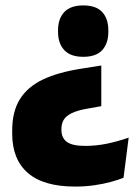

<svg xmlns="http://www.w3.org/2000/svg" viewBox="-20 -527 507 708"><path d="M353.5 -285.5V-135.5L303 -126.5Q265 -120 244 -109.5Q223 -99 214.8 -84.8Q206.5 -70.5 206.5 -52V-48Q206.5 -18.5 226.5 -3.8Q246.5 11 294.5 11Q334.5 11 374.5 2.8Q414.5 -5.5 454.5 -19.5L435.5 128.5Q416 136.5 388.2 144Q360.5 151.5 327.2 156.2Q294 161 257 161Q141 161 83 111Q25 61 25 -34V-46Q25 -116 53.5 -161.5Q82 -207 138.2 -233.8Q194.5 -260.5 278 -273.5ZM287 -507Q334.5 -507 357 -482.5Q379.5 -458 379.5 -415V-409.5Q379.5 -367 357 -342.2Q334.5 -317.5 287 -317.5Q240 -317.5 217 -342.2Q194 -367 194 -409.5V-415Q194 -458 217 -482.5Q240 -507 287 -507Z"/></svg>

Font: Anek Telugu ExtraBold
Style: Regular
Weight: 800
Designer: Omkar Bhoir (Telugu), Yesha Goshar (Latin)
Foundry: Ek Type
Version: Version 1.003